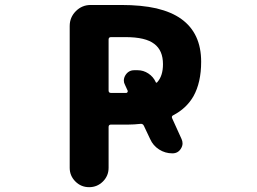

<svg xmlns="http://www.w3.org/2000/svg" viewBox="-20 -776 1040 776"><path d="M261.7 -97.7V-670.9Q261.7 -706.1 286.6 -731Q311.5 -755.9 346.7 -755.9H469.7Q551.8 -755.9 612.3 -742.2Q673.8 -727.5 712.9 -699.2Q793 -641.6 793 -526.4Q793 -442.4 761.7 -386.7Q733.4 -337.9 680.7 -310.5Q671.9 -306.6 675.8 -297.9L713.9 -213.9Q717.8 -205.1 717.8 -196.3Q717.8 -185.5 710.9 -174.8Q699.2 -156.2 676.8 -156.2Q647.5 -156.2 623 -171.9Q598.6 -187.5 586.9 -213.9L561.5 -267.6Q557.6 -276.4 547.9 -275.4Q520.5 -272.5 500 -272.5H428.7Q418.9 -272.5 418.9 -262.7V-97.7Q418.9 -65.4 396 -42.5Q373 -19.5 340.3 -19.5Q307.6 -19.5 284.7 -42.5Q261.7 -65.4 261.7 -97.7ZM490.2 -400.4Q493.2 -400.4 495.1 -403.3Q497.1 -406.2 496.1 -409.2L485.4 -432.6Q480.5 -441.4 480.5 -450.2Q480.5 -461.9 487.3 -472.7Q500 -492.2 522.5 -492.2H536.1Q559.6 -492.2 579.6 -479Q599.6 -465.8 609.4 -444.3Q609.4 -442.4 611.8 -441.9Q614.3 -441.4 615.2 -443.4Q638.7 -468.8 638.7 -516.6Q638.7 -572.3 603.5 -598.6Q568.4 -626 487.3 -626H428.7Q418.9 -626 418.9 -616.2V-410.2Q418.9 -400.4 428.7 -400.4Z"/></svg>

Font: Rounded-X Mgen+ 2m bold
Style: Bold
Weight: 700
Designer: [Source Han Sans]
Ryoko NISHIZUKA  (kana & ideographs); Paul D. Hunt (Latin, Greek & Cyrillic); Wenlong ZHANG  (bopomofo
Version: Version 1.059.20150602